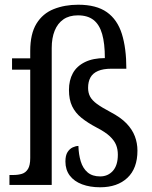

<svg xmlns="http://www.w3.org/2000/svg" viewBox="-20 -783 642 813"><path d="M404 10Q361 10 327.5 -2.5Q294 -15 275.5 -39.5Q257 -64 257 -99Q257 -125 266 -139Q275 -153 288 -159Q301 -165 312 -165Q313 -129 322 -99.5Q331 -70 351 -53Q371 -36 404 -36Q437 -36 458 -59.5Q479 -83 479 -128Q479 -151 471.5 -169.5Q464 -188 445 -206Q426 -224 389 -243Q351 -263 325 -284Q299 -305 285.5 -333Q272 -361 272 -402Q272 -443 288.5 -473Q305 -503 339.5 -520Q374 -537 424 -537Q424 -599 412.5 -639Q401 -679 376 -698.5Q351 -718 310 -718Q273 -718 248.5 -701Q224 -684 211.5 -653Q199 -622 199 -580V0H20V-42H36Q57 -42 73 -47Q89 -52 98.5 -67.5Q108 -83 108 -114V-488H31V-536H108V-567Q108 -640 134.5 -683Q161 -726 207.5 -744.5Q254 -763 311 -763Q388 -763 432.5 -731.5Q477 -700 496 -639.5Q515 -579 515 -492H451Q417 -492 395 -482.5Q373 -473 363 -455Q353 -437 353 -411Q353 -390 361.5 -374Q370 -358 390.5 -343Q411 -328 447 -309Q491 -286 515.5 -260.5Q540 -235 551 -206Q562 -177 562 -145Q562 -70 519.5 -30Q477 10 404 10Z"/></svg>

Font: Noto Serif Thai SemiCondensed
Style: Regular
Weight: 400
Width: 4
Designer: Monotype Design Team
Foundry: Monotype Imaging Inc.
Version: Version 2.002